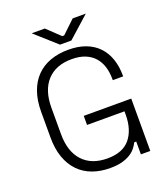

<svg xmlns="http://www.w3.org/2000/svg" viewBox="-158 -987 975 1113"><g transform="rotate(-20 329.5 -431.0)"><path d="M330 14Q270 14 221 -4Q172 -22 137 -58Q102 -94 83 -147.5Q64 -201 64 -271V-429Q64 -499 83 -552.5Q102 -606 137.5 -642Q173 -678 223 -696Q273 -714 334 -714Q395 -714 441 -696.5Q487 -679 518 -646.5Q549 -614 565 -568Q581 -522 581 -465V-460H517V-467Q517 -508 506.5 -542.5Q496 -577 473.5 -602.5Q451 -628 416.5 -642Q382 -656 334 -656Q236 -656 182 -597.5Q128 -539 128 -431V-269Q128 -161 182 -102.5Q236 -44 334 -44Q429 -44 474 -99Q519 -154 519 -247V-267H288V-323H581V0H523V-79H511Q502 -61 488 -44Q474 -27 452 -14Q430 -1 400.5 6.5Q371 14 330 14ZM300 -758 168 -876H249L329 -800H341L421 -876H502L370 -758Z"/></g></svg>

Font: Space Grotesk Light
Style: Regular
Weight: 300
Designer: Florian Karsten
Foundry: Florian Karsten
Version: Version 2.000